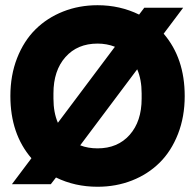

<svg xmlns="http://www.w3.org/2000/svg" viewBox="-20 -710 752 740"><path d="M356 9.8Q268.6 9.8 195.8 -25.9L175.8 0H25.9L101.1 -100.1Q20 -194.3 20 -339.8Q20 -419.9 45.9 -486.1Q71.8 -552.2 116.7 -596.7Q161.6 -641.1 223.1 -665.5Q284.7 -689.9 356 -689.9Q442.4 -689.9 516.1 -653.8L536.1 -680.2H686L610.8 -580.1Q691.9 -485.8 691.9 -339.8Q691.9 -259.8 666 -193.6Q640.1 -127.4 595.2 -83Q550.3 -38.6 488.8 -14.4Q427.2 9.8 356 9.8ZM186 -330.1Q186 -276.4 203.1 -236.8L422.9 -529.8Q391.6 -542 356 -542Q278.3 -542 232.2 -490Q186 -438 186 -350.1ZM289.1 -149.9Q318.8 -138.2 356 -138.2Q433.6 -138.2 479.7 -190.2Q525.9 -242.2 525.9 -330.1V-350.1Q525.9 -403.3 508.8 -442.9Z"/></svg>

Font: TASA Orbiter Display Black
Style: Regular
Weight: 900
Designer: Weizhong Zhang
Version: Version 1.000;Glyphs 3.1.2 (3151)